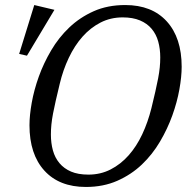

<svg xmlns="http://www.w3.org/2000/svg" viewBox="-20 -730 755 762"><path d="M331 -37Q379 -37 419 -57.5Q459 -78 490.5 -113.5Q522 -149 544.5 -197Q567 -245 581 -301Q590 -338 596.5 -366.5Q603 -395 607.5 -418.5Q612 -442 614 -462Q616 -482 616 -502Q616 -536 608 -565Q600 -594 582 -615.5Q564 -637 535.5 -649Q507 -661 467 -661Q419 -661 379 -640.5Q339 -620 307.5 -584.5Q276 -549 253 -500.5Q230 -452 217 -397Q208 -360 201.5 -331.5Q195 -303 190.5 -279.5Q186 -256 184 -236Q182 -216 182 -196Q182 -162 190 -133Q198 -104 216 -82.5Q234 -61 262 -49Q290 -37 331 -37ZM321 12Q215 12 156 -53Q97 -118 97 -233Q97 -272 106 -322.5Q115 -373 134 -426Q153 -479 183 -530Q213 -581 255 -621Q297 -661 352 -685.5Q407 -710 477 -710Q583 -710 642 -645Q701 -580 701 -465Q701 -426 692 -375.5Q683 -325 664 -272Q645 -219 615 -168Q585 -117 543 -77Q501 -37 445.5 -12.5Q390 12 321 12ZM116 -710 196 -691 87 -509 56 -516Z"/></svg>

Font: IBM Plex Serif
Style: Italic
Weight: 400
Italic angle: -14°
Designer: Mike Abbink, Paul van der Laan, Pieter van Rosmalen
Foundry: Bold Monday
Version: Version 3.001